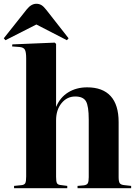

<svg xmlns="http://www.w3.org/2000/svg" viewBox="-40 -993 730 1013"><path d="M-11.2 -780.8 -20 -791 102.1 -944.8Q125.5 -973.1 151.9 -973.1Q167 -973.1 179 -965.8Q190.9 -958.5 205.1 -939.9L321.8 -791L313 -780.8L151.9 -863.8ZM34.2 0V-12.2L73.2 -16.1Q88.4 -17.6 93.3 -26.6Q98.1 -35.6 98.1 -62V-685.1Q98.1 -718.3 91.3 -730.7Q84.5 -743.2 63 -745.1L23.9 -748L24.9 -758.8L249 -768.1L255.9 -761.2V-430.2H256.8Q276.9 -479 319.8 -505.6Q362.8 -532.2 419.9 -532.2Q501.5 -532.2 543.7 -486.1Q585.9 -439.9 585.9 -349.1V-58.1Q585.9 -34.2 592.3 -25.9Q598.6 -17.6 617.2 -16.1L651.9 -12.2V0H369.1V-12.2L401.9 -15.1Q418 -17.1 423.1 -25.9Q428.2 -34.7 428.2 -58.1V-361.8Q428.2 -434.1 413.3 -459Q398.4 -483.9 356.9 -483.9Q313.5 -483.9 284.7 -448.7Q255.9 -413.6 255.9 -357.9V-60.1Q255.9 -35.6 260.3 -27.1Q264.6 -18.6 277.8 -17.1L314.9 -12.2V0Z"/></svg>

Font: Display Regular
Style: Bold
Weight: 700
Designer: Latin by Veronika Burian and Jose Scaglione. Greek by Irene Vlachou. Cyrillic by Vera Evstafieva.
Foundry: TypeTogether
Version: Version 3.002